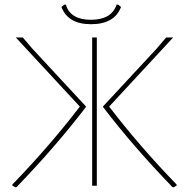

<svg xmlns="http://www.w3.org/2000/svg" viewBox="-20 -798 812 825"><path d="M488 -778 500 -768Q472 -694 371 -694Q272 -694 244 -768L256 -778H263Q282 -713 371 -713Q459 -713 481 -778ZM725 7 721 6Q551 -170 423 -338V-341L654 -590L694 -637H724L449 -340Q580 -169 739 -5V-1Q736 2 725 7ZM47 7Q36 2 33 -1V-5Q192 -169 323 -340L48 -637H78L118 -590L349 -341V-338Q221 -170 51 6ZM376 0V-637H396V0Z"/></svg>

Font: Alegreya Sans Thin
Style: Regular
Weight: 100
Designer: Juan Pablo del Peral
Foundry: Huerta Tipografica
Version: Version 2.007